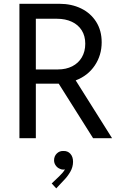

<svg xmlns="http://www.w3.org/2000/svg" viewBox="-20 -740 657 1028"><path d="M84 -719.7H297.9Q362.8 -719.7 414.1 -694.8Q465.3 -669.9 494.9 -623.3Q524.4 -576.7 524.4 -513.7Q524.4 -444.3 487.5 -389.4Q450.7 -334.5 385.3 -309.6L580.1 0H478.5L294.4 -292H284.2H171.9V0H84ZM290 -368.2Q333.5 -368.2 366.7 -385Q399.9 -401.9 418.2 -433.1Q436.5 -464.4 436.5 -505.9Q436.5 -547.4 417.7 -577.4Q398.9 -607.4 364.5 -623.5Q330.1 -639.6 284.2 -639.6H171.9V-368.2ZM256.8 242.2 296.9 204.1Q319.8 182.1 327.6 167Q322.8 168 319.3 168Q307.1 168 295.7 161.6Q284.2 155.3 276.9 143.8Q269.5 132.3 269.5 118.2Q269.5 96.2 284.2 81.8Q298.8 67.4 319.3 68.4Q342.3 67.4 356.7 83.3Q371.1 99.1 371.1 126Q371.1 154.8 356 180.4Q340.8 206.1 323.2 223.6L281.2 268.6Z"/></svg>

Font: Reddit Sans Chocolate
Style: Regular
Weight: 400
Designer: Stephen Hutchings
Foundry: Reddit
Version: Version 1.013